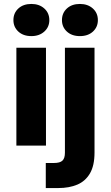

<svg xmlns="http://www.w3.org/2000/svg" viewBox="-20 -738 563 973"><path d="M63 0V-496H213V0ZM139 -555Q98 -555 73 -578Q48 -601 48 -636Q48 -672 73 -695Q98 -718 139 -718Q179 -718 204.5 -695Q230 -672 230 -636Q230 -601 204.5 -578Q179 -555 139 -555ZM212 215V88H253Q284 88 296.5 76Q309 64 309 36V-496H459V35Q459 101 436 140.5Q413 180 372 197.5Q331 215 275 215ZM385 -555Q344 -555 319 -578Q294 -601 294 -636Q294 -672 319 -695Q344 -718 385 -718Q425 -718 450.5 -695Q476 -672 476 -636Q476 -601 451 -578Q426 -555 385 -555Z"/></svg>

Font: DM Sans 28pt Black
Style: Regular
Weight: 900
Version: Version 4.004;gftools[0.9.30]